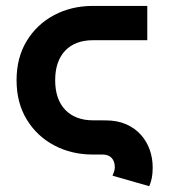

<svg xmlns="http://www.w3.org/2000/svg" viewBox="-20 -528 578 656"><path d="M483.2 -507.8H297.4Q224.1 -507.8 165 -476.4Q106 -445.1 71.3 -388.1Q36.6 -331.1 36.6 -253.9Q36.6 -176.8 71.3 -119.8Q106 -62.7 165 -31.4Q224.1 0 297.4 0H330.8Q350.6 0 361.5 11.7Q372.3 23.4 372.3 44.2Q372.3 50.5 369.6 59Q366.9 67.4 364.5 72.3L490 108.2Q495.8 94.7 498.8 79.5Q501.7 64.2 501.7 44.2Q501.7 12.5 491.5 -16.4Q481.2 -45.2 461.2 -67.6Q441.2 -90.1 411.3 -103.3Q381.3 -116.5 342 -116.7L297.4 -116.9Q267.3 -116.9 243.4 -126.1Q219.5 -135.3 202.8 -152.8Q186 -170.4 177.2 -195.9Q168.5 -221.4 168.5 -253.9Q168.5 -286.6 177.2 -312Q186 -337.4 202.8 -355Q219.5 -372.6 243.4 -381.6Q267.3 -390.6 297.4 -390.6H483.2Z"/></svg>

Font: Giphurs
Style: Regular
Weight: 400
Version: Version 2.010